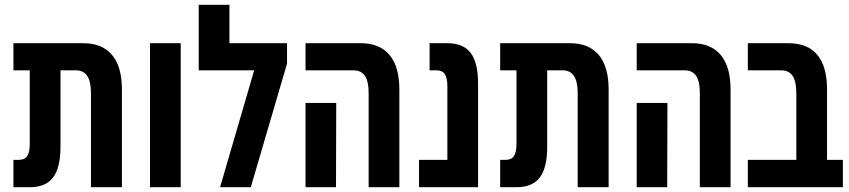

<svg xmlns="http://www.w3.org/2000/svg" viewBox="-20 -780 3537 800"><path d="M488 -407V0H359V-393Q359 -440 343.5 -463.5Q328 -487 296 -487H232V-168Q232 -82 201.5 -41Q171 0 104 0H36V-114H59Q83 -114 93.5 -130Q104 -146 104 -180V-487H36V-600H327Q406 -600 447 -551Q488 -502 488 -407Z M605 -600H733V0H605Z M1176 -600V-515L1025 0H897L1039 -487H808V-760H936V-600Z M1516 -393Q1516 -441 1500.5 -464Q1485 -487 1452 -487H1253V-600H1483Q1562 -600 1603 -551Q1644 -502 1644 -407V0H1516ZM1253 -351H1381L1380 0H1253Z M1726 -114H1844V-420Q1844 -455 1833.5 -471Q1823 -487 1799 -487H1770V-600H1844Q1911 -600 1941.5 -559Q1972 -518 1972 -432V0H1726Z M2516 -407V0H2387V-393Q2387 -440 2371.5 -463.5Q2356 -487 2324 -487H2260V-168Q2260 -82 2229.5 -41Q2199 0 2132 0H2064V-114H2087Q2111 -114 2121.5 -130Q2132 -146 2132 -180V-487H2064V-600H2355Q2434 -600 2475 -551Q2516 -502 2516 -407Z M2896 -393Q2896 -441 2880.5 -464Q2865 -487 2832 -487H2633V-600H2863Q2942 -600 2983 -551Q3024 -502 3024 -407V0H2896ZM2633 -351H2761L2760 0H2633Z M3492 -114V0H3298H3096V-114H3298V-392Q3298 -441 3282.5 -464Q3267 -487 3234 -487H3096V-600H3266Q3345 -600 3385.5 -551.5Q3426 -503 3426 -407V-114Z"/></svg>

Font: Noto Sans Hebrew Cond
Style: Bold
Weight: 700
Width: 2
Designer: Monotype Design Team
Foundry: Monotype Imaging Inc.
Version: Version 1.000